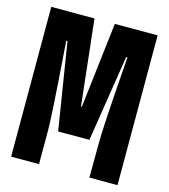

<svg xmlns="http://www.w3.org/2000/svg" viewBox="-107 -799 778 884"><g transform="rotate(15 281.5 -357.0)"><path d="M28 0H161V-162C160 -261 137 -545 135 -581H141L207 -168H356L421 -580H427C425 -548 402 -260 402 -166L401 0H535V-714H331L283 -306H279L234 -714H28Z"/></g></svg>

Font: Noto Sans Mono SemiCondensed ExtraBold
Style: Regular
Weight: 800
Width: 4
Designer: Monotype Design Team
Foundry: Monotype Imaging Inc.
Version: Version 2.014